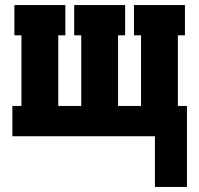

<svg xmlns="http://www.w3.org/2000/svg" viewBox="-20 -540 790 761"><path d="M594 201V0H29V-120H65V-400H37V-520H239V-400H211V-120H302V-400H274V-520H476V-400H448V-120H539V-400H511V-520H713V-400H685V-120H721V201Z"/></svg>

Font: Iosevka Etoile Heavy
Style: Regular
Weight: 900
Designer: Belleve Invis
Foundry: Belleve Invis
Version: Version 22.1.2; ttfautohint (v1.8.4)